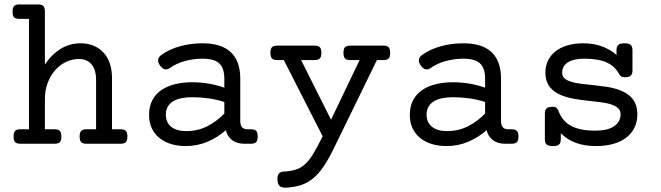

<svg xmlns="http://www.w3.org/2000/svg" viewBox="-20 -661 3038 883"><path d="M113.3 -574.2H68.4Q51.8 -574.2 44.7 -581.5Q37.6 -588.9 37.6 -607.4Q37.6 -626 44.7 -633.3Q51.8 -640.6 68.4 -640.6H155.8Q172.4 -640.6 179.4 -633.3Q186.5 -626 186.5 -607.4V-364.3Q218.3 -411.6 259.8 -436.8Q301.3 -461.9 350.1 -461.9Q383.8 -461.9 410.6 -450.7Q437.5 -439.5 456.3 -418.9Q475.1 -398.4 485.1 -368.9Q495.1 -339.4 495.1 -302.7V-66.4H535.2Q551.8 -66.4 558.8 -59.1Q565.9 -51.8 565.9 -33.2Q565.9 -14.6 558.8 -7.3Q551.8 0 535.2 0H377Q360.4 0 353.3 -7.3Q346.2 -14.6 346.2 -33.2Q346.2 -51.8 353.3 -59.1Q360.4 -66.4 377 -66.4H421.9V-295.4Q421.9 -316.4 417 -333.7Q412.1 -351.1 402.3 -363.5Q392.6 -376 377.7 -382.8Q362.8 -389.6 342.8 -389.6Q311.5 -389.6 283.2 -376Q254.9 -362.3 233.4 -337.9Q211.9 -313.5 199.2 -279.8Q186.5 -246.1 186.5 -206.1V-66.4H231.4Q248 -66.4 255.1 -59.1Q262.2 -51.8 262.2 -33.2Q262.2 -14.6 255.1 -7.3Q248 0 231.4 0H73.2Q56.6 0 49.6 -7.3Q42.5 -14.6 42.5 -33.2Q42.5 -51.8 49.6 -59.1Q56.6 -66.4 73.2 -66.4H113.3Z M1134.3 -66.4Q1150.9 -66.4 1158 -59.1Q1165 -51.8 1165 -33.2Q1165 -14.6 1158 -7.3Q1150.9 0 1134.3 0H1103Q1087.9 0 1074.2 -3.7Q1060.5 -7.3 1049.6 -15.1Q1038.6 -22.9 1030.5 -34.7Q1022.5 -46.4 1019 -62.5Q980.5 -28.8 934.1 -9Q887.7 10.7 833.5 10.7Q796.9 10.7 766.1 1.2Q735.4 -8.3 712.9 -26.6Q690.4 -44.9 678 -71.3Q665.5 -97.7 665.5 -131.8Q665.5 -172.9 681.4 -201.7Q697.3 -230.5 724.4 -248.3Q751.5 -266.1 787.4 -274.4Q823.2 -282.7 863.3 -282.7Q902.8 -282.7 939.9 -276.4Q977.1 -270 1011.7 -257.8V-299.3Q1011.7 -346.7 989 -368.9Q966.3 -391.1 911.1 -391.1Q871.6 -391.1 831.8 -380.6Q792 -370.1 761.2 -348.1Q750 -339.8 738.3 -342.3Q726.6 -344.7 715.8 -359.9Q705.1 -375 707.3 -387Q709.5 -398.9 720.7 -407.2Q739.7 -421.4 762.7 -431.9Q785.6 -442.4 810.3 -449Q835 -455.6 860.6 -458.7Q886.2 -461.9 911.1 -461.9Q998.5 -461.9 1041.7 -420.9Q1085 -379.9 1085 -299.3V-105Q1085 -66.4 1117.2 -66.4ZM1011.7 -191.9Q978 -203.1 939.9 -208.5Q901.9 -213.9 863.8 -213.9Q837.4 -213.9 815.2 -209.5Q793 -205.1 776.9 -195.6Q760.7 -186 751.7 -170.7Q742.7 -155.3 742.7 -133.3Q742.7 -97.7 767.3 -77.9Q792 -58.1 836.4 -58.1Q888.7 -58.1 932.1 -79.8Q975.6 -101.6 1011.7 -138.7Z M1743.7 -451.2Q1760.3 -451.2 1767.3 -443.8Q1774.4 -436.5 1774.4 -418Q1774.4 -399.4 1767.3 -392.1Q1760.3 -384.8 1743.7 -384.8H1713.4L1513.7 24.4Q1490.2 72.3 1467.8 105.5Q1445.3 138.7 1419.4 159.7Q1393.6 180.7 1362.5 190.7Q1331.5 200.7 1291.5 202.1Q1277.3 202.6 1267.8 195.8Q1258.3 189 1256.3 169.4Q1254.4 147.9 1261.5 138.7Q1268.6 129.4 1281.7 128.4Q1315.4 126.5 1339.1 119.4Q1362.8 112.3 1382.3 94.7Q1401.9 77.1 1420.7 46.1Q1439.5 15.1 1463.9 -34.2L1285.2 -384.8H1254.4Q1237.8 -384.8 1230.7 -392.1Q1223.6 -399.4 1223.6 -418Q1223.6 -436.5 1230.7 -443.8Q1237.8 -451.2 1254.4 -451.2H1427.2Q1443.8 -451.2 1450.9 -443.8Q1458 -436.5 1458 -418Q1458 -399.4 1450.9 -392.1Q1443.8 -384.8 1427.2 -384.8H1364.7L1502.4 -110.4L1633.8 -384.8H1590.3Q1573.7 -384.8 1566.7 -392.1Q1559.6 -399.4 1559.6 -418Q1559.6 -436.5 1566.7 -443.8Q1573.7 -451.2 1590.3 -451.2Z M2333.5 -66.4Q2350.1 -66.4 2357.2 -59.1Q2364.3 -51.8 2364.3 -33.2Q2364.3 -14.6 2357.2 -7.3Q2350.1 0 2333.5 0H2302.2Q2287.1 0 2273.4 -3.7Q2259.8 -7.3 2248.8 -15.1Q2237.8 -22.9 2229.7 -34.7Q2221.7 -46.4 2218.3 -62.5Q2179.7 -28.8 2133.3 -9Q2086.9 10.7 2032.7 10.7Q1996.1 10.7 1965.3 1.2Q1934.6 -8.3 1912.1 -26.6Q1889.6 -44.9 1877.2 -71.3Q1864.7 -97.7 1864.7 -131.8Q1864.7 -172.9 1880.6 -201.7Q1896.5 -230.5 1923.6 -248.3Q1950.7 -266.1 1986.6 -274.4Q2022.5 -282.7 2062.5 -282.7Q2102.1 -282.7 2139.2 -276.4Q2176.3 -270 2210.9 -257.8V-299.3Q2210.9 -346.7 2188.2 -368.9Q2165.5 -391.1 2110.4 -391.1Q2070.8 -391.1 2031 -380.6Q1991.2 -370.1 1960.4 -348.1Q1949.2 -339.8 1937.5 -342.3Q1925.8 -344.7 1915 -359.9Q1904.3 -375 1906.5 -387Q1908.7 -398.9 1919.9 -407.2Q1939 -421.4 1961.9 -431.9Q1984.9 -442.4 2009.5 -449Q2034.2 -455.6 2059.8 -458.7Q2085.4 -461.9 2110.4 -461.9Q2197.8 -461.9 2241 -420.9Q2284.2 -379.9 2284.2 -299.3V-105Q2284.2 -66.4 2316.4 -66.4ZM2210.9 -191.9Q2177.2 -203.1 2139.2 -208.5Q2101.1 -213.9 2063 -213.9Q2036.6 -213.9 2014.4 -209.5Q1992.2 -205.1 1976.1 -195.6Q1960 -186 1950.9 -170.7Q1941.9 -155.3 1941.9 -133.3Q1941.9 -97.7 1966.6 -77.9Q1991.2 -58.1 2035.6 -58.1Q2087.9 -58.1 2131.3 -79.8Q2174.8 -101.6 2210.9 -138.7Z M2559.1 -21Q2559.1 -3.9 2551 3.4Q2543 10.7 2522.5 10.7Q2502 10.7 2493.9 3.4Q2485.8 -3.9 2485.8 -21V-138.2Q2485.8 -155.3 2493.9 -162.6Q2502 -169.9 2522.5 -169.9Q2533.2 -169.9 2539.1 -165Q2544.9 -160.2 2548.8 -149.9Q2566.9 -102.5 2607.9 -81.3Q2648.9 -60.1 2716.8 -60.1Q2775.4 -60.1 2804.7 -80.8Q2834 -101.6 2834 -135.3Q2834 -152.8 2822.8 -163.3Q2811.5 -173.8 2792.5 -180.2Q2771 -187.5 2742.7 -190.9Q2714.4 -194.3 2683.1 -197.8Q2651.9 -201.2 2620.8 -206.5Q2589.8 -211.9 2563.5 -222.2Q2546.9 -228.5 2533.2 -237.8Q2519.5 -247.1 2509.5 -259.8Q2499.5 -272.5 2493.9 -289.1Q2488.3 -305.7 2488.3 -327.1Q2488.3 -359.9 2501.5 -385Q2514.6 -410.2 2537.8 -427.2Q2561 -444.3 2592.5 -453.1Q2624 -461.9 2661.1 -461.9Q2710 -461.9 2748.8 -447.5Q2787.6 -433.1 2815.4 -408.2V-430.2Q2815.4 -447.3 2823.5 -454.6Q2831.5 -461.9 2852.1 -461.9Q2872.6 -461.9 2880.6 -454.6Q2888.7 -447.3 2888.7 -430.2V-337.4Q2888.7 -320.3 2880.6 -313Q2872.6 -305.7 2852.1 -305.7Q2835.4 -305.7 2828.6 -318.4Q2817.4 -339.4 2801.5 -353.5Q2785.6 -367.7 2764.9 -376Q2744.1 -384.3 2719.2 -387.7Q2694.3 -391.1 2666 -391.1Q2618.7 -391.1 2592 -374.5Q2565.4 -357.9 2565.4 -327.1Q2565.4 -311 2575.9 -301.3Q2586.4 -291.5 2605 -285.6Q2625.5 -278.8 2652.8 -275.6Q2680.2 -272.5 2710.4 -269.3Q2740.7 -266.1 2771.5 -261.5Q2802.2 -256.8 2828.6 -247.1Q2846.7 -240.2 2861.8 -230.7Q2877 -221.2 2887.9 -207.8Q2898.9 -194.3 2905 -176.5Q2911.1 -158.7 2911.1 -135.3Q2911.1 -102.5 2898.7 -75.7Q2886.2 -48.8 2862.1 -29.5Q2837.9 -10.3 2802.5 0.2Q2767.1 10.7 2721.7 10.7Q2668.5 10.7 2628.7 -3.9Q2588.9 -18.6 2559.1 -48.3Z"/></svg>

Font: Courier Prime
Style: Regular
Weight: 400
Designer: Alan Dague-Greene
Foundry: Quote-Unquote Apps
Version: Version 1.203